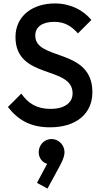

<svg xmlns="http://www.w3.org/2000/svg" viewBox="-20 -730 596 1116"><path d="M271 10C422 10 517 -68 517 -194C517 -454 185 -375 185 -523C185 -574 226 -603 296 -603C352 -603 393 -581 433 -536L511 -614C465 -670 391 -710 299 -710C170 -710 70 -638 70 -515C70 -265 402 -351 402 -187C402 -131 352 -97 275 -97C192 -97 143 -130 104 -186L26 -108C87 -30 160 10 271 10ZM195 333 256 366 330 230C349 194 355 172 355 155C355 112 320 78 280 78C237 78 205 113 205 155C205 189 228 216 254 222Z"/></svg>

Font: MV Cash Medium
Style: Regular
Weight: 500
Designer: Rodrigo Fuenzalida
Foundry: fragTYPE
Version: Version 1.100;Glyphs 3.1.2 (3151)